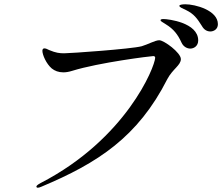

<svg xmlns="http://www.w3.org/2000/svg" viewBox="-20 -867 1040 897"><path d="M963 -720C978 -720 998 -730 998 -754C998 -819 892 -847 846 -847C837 -847 818 -846 818 -840C818 -833 831 -829 849 -820C886 -802 901 -781 923 -746C933 -728 947 -720 963 -720ZM869 -640C886 -640 906 -652 906 -678C906 -762 764 -778 745 -778C737 -778 730 -777 730 -773C730 -767 742 -762 754 -754C792 -731 811 -705 828 -668C837 -648 855 -640 869 -640ZM157 10C161 10 167 8 174 5C436 -105 624 -226 762 -498C787 -545 825 -562 825 -591C825 -621 746 -679 724 -679C705 -679 670 -659 642 -651C593 -638 307 -618 280 -618C258 -618 241 -620 210 -633C201 -638 193 -641 187 -641C184 -641 178 -639 178 -630C178 -611 196 -569 222 -547C236 -536 253 -529 276 -529C288 -529 301 -531 317 -536C443 -575 685 -605 696 -605C701 -605 705 -603 705 -597C703 -553 569 -218 170 -12C155 -4 150 1 150 5C150 8 153 10 157 10Z"/></svg>

Font: Shippori Mincho OTF Medium
Style: Regular
Weight: 500
Designer: FONTDASU
Foundry: FONTDASU / Google Inc. / but / Adobe
Version: Version 3.300;hotconv 1.0.109;makeotfexe 2.5.65596